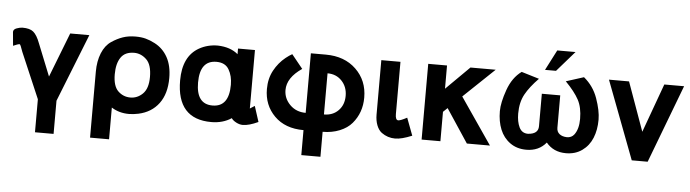

<svg xmlns="http://www.w3.org/2000/svg" viewBox="-53 -954 5002 1391"><g transform="rotate(5 2448.5 -259.0)"><path d="M563 -536.1 367.2 -42V199.2H231.9V-41L89.8 -373Q71.8 -426.8 65.9 -426.8Q53.7 -426.8 19 -411.1L9.8 -511.2Q9.8 -530.3 34.2 -539.1Q58.6 -547.9 76.2 -547.9Q129.4 -547.9 154.8 -526.9Q182.1 -504.4 204.1 -445.8L297.9 -211.9L423.8 -536.1Z M1167 -276.9Q1167 -162.6 1114.3 -91.6Q1061.5 -20.5 966.8 0Q930.2 7.8 897.9 7.8Q826.2 7.8 771 -27.8V203.1H632.8V-276.9Q632.8 -353 656.7 -411.9Q680.7 -470.7 724.6 -500Q764.6 -526.9 805.4 -541Q846.2 -555.2 897.9 -555.2Q939.9 -555.2 971.9 -546.6Q1003.9 -538.1 1038.6 -520Q1099.6 -488.3 1133.3 -427.2Q1167 -366.2 1167 -276.9ZM771 -270Q771 -184.1 808.6 -147.9Q846.2 -111.8 897.9 -111.8Q948.2 -111.8 986.8 -148.9Q1026.9 -187.5 1026.9 -272Q1026.9 -361.3 987.8 -398.9Q948.2 -437 897.9 -437Q831.5 -437 801.3 -392.3Q771 -347.7 771 -270Z M1615.7 -267.1Q1615.7 -331.5 1588.4 -377.9Q1561.5 -423.8 1497.6 -423.8Q1377.4 -423.8 1377.4 -263.2Q1377.4 -106 1495.6 -106Q1615.7 -106 1615.7 -267.1ZM1726.6 15.1Q1703.1 15.1 1678.2 2Q1653.3 -11.2 1643.6 -26.9Q1581.1 14.2 1497.6 14.2Q1246.6 14.2 1246.6 -267.1Q1246.6 -442.4 1362.3 -507.8Q1423.3 -542 1497.6 -542Q1589.4 -539.1 1644.5 -492.2V-533.2H1767.6V-107.9L1801.8 -129.9L1838.4 -16.1Q1771.5 15.1 1726.6 15.1Z M2306.2 -111.8Q2370.6 -111.8 2410.9 -153.1Q2451.2 -194.3 2451.2 -259.8Q2451.2 -324.7 2410.6 -367.9Q2370.1 -411.1 2306.2 -411.1ZM1878.4 -259.8Q1878.4 -335.9 1910.6 -395.3Q1942.9 -454.6 1993.2 -495.1Q2018.1 -515.1 2039.6 -526.9L2120.6 -426.8Q2013.2 -354 2013.2 -264.2Q2013.2 -202.6 2058.6 -157.2Q2104 -111.8 2173.3 -111.8V-544.9H2282.2Q2418.5 -544.9 2502.4 -463.9Q2586.4 -382.8 2586.4 -258.8Q2586.4 -148.4 2519.5 -69.8Q2486.8 -31.2 2430.9 -8.5Q2375 14.2 2307.6 14.2V195.8H2168.5V14.2Q2034.7 14.2 1956.5 -64Q1878.4 -142.1 1878.4 -259.8Z M2825.2 -160.2Q2825.2 -116.2 2846.2 -116.2Q2862.3 -116.2 2909.2 -141.1L2957 -14.2Q2881.3 17.1 2835 17.1Q2779.8 17.1 2735.8 -15.1Q2712.4 -32.7 2699.2 -66.9Q2686 -101.1 2686 -144V-540H2825.2Z M3523.9 7.8H3356L3194.8 -235.8L3163.6 -206.1V7.8H3026.9V-543H3163.6V-374L3334 -543H3517.6L3293 -329.1Z M3999.5 -163.1Q3999.5 -134.3 4019.5 -118.2Q4039.6 -102.1 4073.7 -101.1Q4107.4 -101.1 4126.5 -126Q4157.7 -167 4157.7 -241.2Q4157.7 -324.7 4127.9 -379.9Q4098.1 -435.1 4030.8 -503.9L4159.7 -544.9Q4229.5 -487.3 4259.8 -401.9Q4291.5 -312.5 4291.5 -247.1Q4291.5 -172.9 4267.6 -114.3Q4243.7 -55.7 4194.3 -20.3Q4145 15.1 4076.7 15.1Q3985.8 15.1 3932.6 -49.8Q3879.4 15.1 3788.6 15.1Q3719.7 15.1 3670.4 -20.3Q3621.1 -55.7 3597.4 -114Q3573.7 -172.4 3573.7 -247.1Q3573.7 -309.1 3606.9 -402.8Q3640.1 -496.1 3706.5 -543.9L3835.4 -504.9Q3771.5 -439.5 3739.7 -381.8Q3707.5 -323.2 3707.5 -241.2Q3707.5 -182.1 3726.6 -142.1Q3746.1 -101.1 3790.5 -101.1Q3865.7 -105.5 3865.7 -163.1V-398.9H3999.5ZM3949.7 -721.2H4082.5L3953.6 -573.2H3873.5Z M4887.7 -543 4672.4 24.9H4556.6L4341.3 -543H4487.3L4614.7 -188L4743.7 -543Z"/></g></svg>

Font: Miedinger*
Style: Bold
Weight: 700
Version: Version 001.000